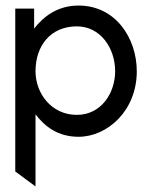

<svg xmlns="http://www.w3.org/2000/svg" viewBox="-20 -482 548 692"><path d="M35 136 108 190V-70C142 -25 190 11 263 11C367 11 473 -83 473 -225C473 -344 397 -462 263 -462C189 -462 138 -424 103 -379V-451H35ZM108 -225C108 -318 163 -387 257 -387C341 -387 395 -310 395 -225C395 -147 345 -68 257 -68C164 -68 108 -147 108 -225Z"/></svg>

Font: Charger Pro
Style: Regular
Weight: 400
Designer: Jasper
Foundry: Cannot Into Space Fonts
Version: Version 1.09